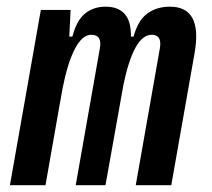

<svg xmlns="http://www.w3.org/2000/svg" viewBox="-20 -547 626 567"><path d="M188.5 -517.6 184.6 -439H193.8Q206.1 -486.8 231.2 -507.1Q256.3 -527.3 292 -527.3Q328.6 -527.3 347.9 -506.1Q367.2 -484.9 366.7 -439H374.5Q387.7 -487.3 415.3 -507.3Q442.9 -527.3 481.9 -527.3Q578.6 -527.3 554.7 -390.6L485.8 0H380.9L452.1 -404.3Q459 -444.3 428.2 -444.3Q400.9 -444.3 380.1 -406.2Q359.4 -368.2 344.7 -297.4L335.4 -245.6Q335 -244.1 335 -242.7V-243.2L291.5 0H203.6L274.9 -404.3Q282.2 -444.3 249.5 -444.3Q222.7 -444.3 200.9 -402.3Q179.2 -360.4 164.1 -282.7L158.2 -248.5Q157.7 -245.6 157.2 -242.7V-243.7L114.3 0H9.3L100.6 -517.6Z"/></svg>

Font: Cascadia Code NF
Style: Italic
Weight: 400
Italic angle: -10°
Monospace: yes
Designer: Aaron Bell
Foundry: Saja Typeworks
Version: Version 2404.023; ttfautohint (v1.8.4)